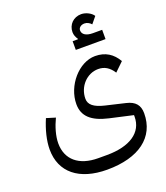

<svg xmlns="http://www.w3.org/2000/svg" viewBox="-176 -884 1077 1244"><g transform="rotate(-20 363.0 -262.5)"><path d="M420 -559H625V-623H561C516 -623 489 -640 489 -668C489 -687 507 -701 531 -701C548 -701 565 -692 577 -678L614 -723C598 -748 561 -765 531 -765C478 -765 439 -726 439 -674C439 -655 447 -636 457 -623L456 -619H420ZM347 240C566 240 696 143 696 -22C696 -78 669 -110 609 -124L473 -156C402 -173 370 -199 370 -240C370 -324 435 -393 513 -393C556 -393 588 -374 616 -331L676 -389C643 -446 594 -479 523 -479C410 -479 303 -354 303 -227C303 -145 355 -95 470 -69L630 -33V-22C630 86 536 150 377 150H317C185 150 106 84 106 -29C106 -79 124 -139 149 -191L87 -210C58 -142 40 -71 40 -10C40 147 154 240 347 240Z"/></g></svg>

Font: IBM Plex Arabic
Style: Regular
Weight: 400
Designer: Mike Abbink, Paul van der Laan, Pieter van Rosmalen, Wael Morcos, Khajak Apelian
Foundry: Bold Monday
Version: Version 1.0